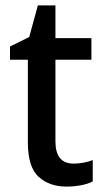

<svg xmlns="http://www.w3.org/2000/svg" viewBox="-20 -680 385 710"><path d="M252 -75Q270 -75 289 -78.5Q308 -82 323 -88V-9Q306 0 280 5Q254 10 226 10Q163 10 123 -26Q83 -62 83 -154V-459H17V-508L88 -543L120 -660H185V-539H318V-459H185V-157Q185 -75 252 -75Z"/></svg>

Font: Noto Sans Sinhala UI SemiCondensed Medium
Style: Regular
Weight: 500
Width: 4
Designer: Jelle Bosma - Monotype Design Team
Foundry: Monotype Imaging Inc.
Version: Version 2.006; ttfautohint (v1.8.4.7-5d5b)